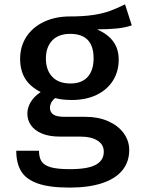

<svg xmlns="http://www.w3.org/2000/svg" viewBox="-20 -630 655 871"><path d="M577.9 -514.9Q547.7 -504.6 510 -500.8Q472.3 -496.9 420.5 -496.9Q469.7 -474.9 494.1 -441.3Q518.5 -407.7 518.5 -359.5Q518.5 -306.2 492.6 -264.6Q466.7 -223.1 418.5 -199.7Q370.3 -176.4 305.1 -176.4Q261 -176.4 230.8 -185.1Q220 -177.9 213.3 -165.6Q206.7 -153.3 206.7 -140.5Q206.7 -121.5 221.5 -110.8Q236.4 -100 274.4 -100H368.7Q425.6 -100 470.5 -80.3Q515.4 -60.5 540.8 -26.2Q566.2 8.2 566.2 50.8Q566.2 104.6 534.9 142.8Q503.6 181 442.8 201Q382.1 221 295.4 221Q204.1 221 151.3 202.3Q98.5 183.6 76.2 147.2Q53.8 110.8 53.8 53.8H156.9Q156.9 84.1 168.5 102.1Q180 120 210.3 128.7Q240.5 137.4 296.4 137.4Q378.5 137.4 414.6 117.4Q450.8 97.4 450.8 58.5Q450.8 25.6 422.3 7.7Q393.8 -10.3 345.1 -10.3H252.3Q203.1 -10.3 169.7 -24.4Q136.4 -38.5 120.3 -62.1Q104.1 -85.6 104.1 -114.4Q104.1 -142.1 119.7 -167.7Q135.4 -193.3 164.6 -212.3Q115.9 -237.4 93.6 -274.1Q71.3 -310.8 71.3 -363.6Q71.3 -420 100 -463.6Q128.7 -507.2 180 -531.3Q231.3 -555.4 297.4 -555.4Q359 -555.4 402.8 -562.1Q446.7 -568.7 477.7 -580Q508.7 -591.3 547.2 -610.3ZM188.2 -364.6Q188.2 -312.3 216.9 -281.8Q245.6 -251.3 300 -251.3Q350.8 -251.3 377.7 -281Q404.6 -310.8 404.6 -365.6Q404.6 -476.4 298.5 -476.4Q245.1 -476.4 216.7 -446.2Q188.2 -415.9 188.2 -364.6Z"/></svg>

Font: Fira Code Fixed Medium
Style: Regular
Weight: 500
Monospace: yes
Designer: Carrois Corporate, Edenspiekermann AG, Nikita Prokopov
Foundry: Carrois Corporate, Edenspiekermann AG, Nikita Prokopov
Version: Version 5.002